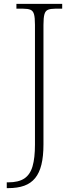

<svg xmlns="http://www.w3.org/2000/svg" viewBox="-20 -734 386 994"><path d="M15 240V210H23Q76 210 106 190Q136 170 148.5 127Q161 84 161 15V-606Q161 -643 156 -660.5Q151 -678 137.5 -683.5Q124 -689 100 -689H65V-714H302V-689H266Q242 -689 228.5 -683.5Q215 -678 210 -660Q205 -642 205 -605V14Q205 75 194.5 118Q184 161 162 188Q140 215 105.5 227.5Q71 240 21 240Z"/></svg>

Font: Noto Serif Kannada ExtraLight
Style: Regular
Weight: 250
Version: Version 2.003